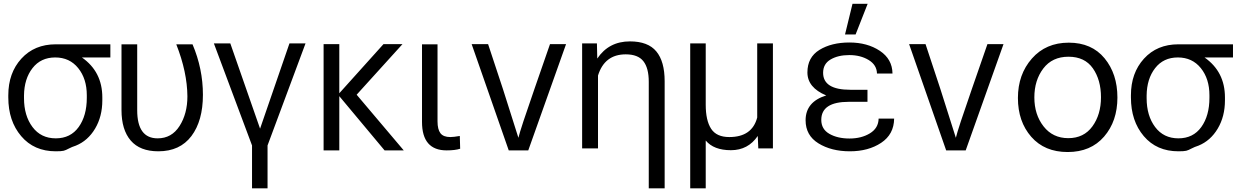

<svg xmlns="http://www.w3.org/2000/svg" viewBox="-20 -780 6617 1027"><path d="M24.4 -258.8V-270.5Q24.4 -389.6 94.2 -466.3Q164.1 -543 278.3 -543H570.3V-472.7H418Q527.3 -396.5 527.3 -258.8V-243.2Q527.3 -157.2 488.8 -92.3Q450.2 -27.3 385.7 -1Q364.3 5.9 348.1 14.6Q332 23.4 320.3 26.4Q308.6 29.3 278.3 29.3Q162.1 29.3 93.3 -51.8Q24.4 -132.8 24.4 -258.8ZM108.4 -254.9Q108.4 -161.1 153.8 -100.6Q199.2 -40 278.3 -40Q357.4 -40 400.9 -100.6Q444.3 -161.1 444.3 -256.8V-270.5Q444.3 -358.4 398.4 -415.5Q352.5 -472.7 275.4 -472.7Q198.2 -472.7 153.8 -415.5Q109.4 -358.4 108.4 -269.5Z M629.9 -191.4V-543H713.9V-190.4Q713.9 -40 823.2 -40Q898.4 -40 940.4 -106Q982.4 -171.9 982.4 -264.6Q981.4 -394.5 922.9 -543H1009.8Q1065.4 -412.1 1065.4 -272.9Q1065.4 -133.8 1003.9 -52.2Q942.4 29.3 827.1 29.3Q728.5 29.3 679.2 -28.3Q629.9 -85.9 629.9 -191.4Z M1124 -547.9H1211.9L1371.1 -91.8L1528.3 -547.9H1614.3L1411.1 -2V227.5H1328.1V-2Z M1710.9 24.4V-543.9H1794.9V-281.2L2031.2 -543.9H2132.8L1887.7 -273.4L2139.6 24.4H2037.1L1794.9 -265.6V24.4Z M2237.3 -127.9V-543H2320.3V-130.9Q2320.3 -87.9 2335.9 -67.4Q2351.6 -46.9 2388.7 -46.9Q2406.2 -46.9 2439.5 -52.7L2441.4 15.6Q2414.1 24.4 2369.1 24.4Q2237.3 24.4 2237.3 -127.9Z M2502.9 -543.9H2590.8L2669.9 -304.7L2752.9 -43Q2763.7 -88.9 2838.9 -304.7L2921.9 -543.9H3007.8L2805.7 24.4H2701.2Z M3093.8 13.7V-547.9H3172.9L3174.8 -466.8Q3236.3 -558.6 3349.6 -558.6Q3446.3 -558.6 3490.7 -504.9Q3535.2 -451.2 3535.2 -345.7V227.5H3450.2V-342.8Q3450.2 -416 3421.4 -452.6Q3392.6 -489.3 3327.1 -489.3Q3213.9 -489.3 3178.7 -376V13.7Z M3671.9 227.5V-547.9H3754.9V-219.7Q3754.9 -135.7 3783.7 -91.3Q3812.5 -46.9 3880.9 -46.9Q4002.9 -46.9 4030.3 -151.4V-547.9H4114.3V13.7H4036.1L4033.2 -52.7Q3981.4 23.4 3889.6 23.4Q3797.9 23.4 3754.9 -28.3V227.5Z M4289.1 -136.7Q4289.1 -235.4 4399.4 -269.5Q4298.8 -311.5 4298.8 -392.6Q4298.8 -473.6 4363.3 -513.2Q4427.7 -552.7 4523.4 -552.7Q4619.1 -552.7 4686 -508.3Q4752.9 -463.9 4753.9 -386.7H4670.9Q4669.9 -432.6 4626.5 -459Q4583 -485.4 4522.9 -485.4Q4462.9 -485.4 4422.9 -461.9Q4382.8 -438.5 4382.8 -390.6Q4382.8 -299.8 4528.3 -299.8H4620.1V-235.4H4520.5Q4373 -235.4 4373 -138.7Q4373 -88.9 4416.5 -64Q4460 -39.1 4523.9 -39.1Q4587.9 -39.1 4633.3 -66.9Q4678.7 -94.7 4679.7 -145.5H4762.7Q4761.7 -61.5 4693.4 -16.1Q4625 29.3 4525.9 29.3Q4426.8 29.3 4357.9 -13.2Q4289.1 -55.7 4289.1 -136.7ZM4500 -595.7 4540 -759.8H4621.1L4556.6 -595.7Z M4842.8 -543.9H4930.7L5009.8 -304.7L5092.8 -43Q5103.5 -88.9 5178.7 -304.7L5261.7 -543.9H5347.7L5145.5 24.4H5041Z M5496.1 -48.3Q5424.8 -129.9 5424.8 -255.9Q5424.8 -381.8 5499.5 -466.8Q5574.2 -551.8 5696.8 -551.8Q5819.3 -551.8 5888.2 -468.3Q5957 -384.8 5957 -258.3Q5957 -131.8 5885.7 -49.3Q5814.5 33.2 5690.9 33.2Q5567.4 33.2 5496.1 -48.3ZM5560.5 -413.6Q5512.7 -350.6 5512.7 -258.8Q5512.7 -167 5562 -104Q5611.3 -41 5694.3 -41Q5777.3 -41 5823.2 -104Q5869.1 -167 5869.1 -259.8Q5869.1 -352.5 5825.7 -414.6Q5782.2 -476.6 5695.3 -476.6Q5608.4 -476.6 5560.5 -413.6Z M6029.3 -258.8V-270.5Q6029.3 -389.6 6099.1 -466.3Q6168.9 -543 6283.2 -543H6575.2V-472.7H6422.9Q6532.2 -396.5 6532.2 -258.8V-243.2Q6532.2 -157.2 6493.7 -92.3Q6455.1 -27.3 6390.6 -1Q6369.1 5.9 6353 14.6Q6336.9 23.4 6325.2 26.4Q6313.5 29.3 6283.2 29.3Q6167 29.3 6098.1 -51.8Q6029.3 -132.8 6029.3 -258.8ZM6113.3 -254.9Q6113.3 -161.1 6158.7 -100.6Q6204.1 -40 6283.2 -40Q6362.3 -40 6405.8 -100.6Q6449.2 -161.1 6449.2 -256.8V-270.5Q6449.2 -358.4 6403.3 -415.5Q6357.4 -472.7 6280.3 -472.7Q6203.1 -472.7 6158.7 -415.5Q6114.3 -358.4 6113.3 -269.5Z"/></svg>

Font: GenEi M Gothic v2 Regular
Style: Regular
Weight: 400
Version: Version 2.0